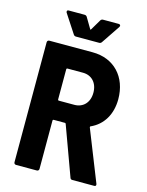

<svg xmlns="http://www.w3.org/2000/svg" viewBox="-130 -966 802 1045"><g transform="rotate(15 271.0 -443.0)"><path d="M344 -767 414 -871C419 -879 415 -886 406 -886H319C313 -886 307 -884 304 -878L269 -819C267 -815 265 -815 263 -819L228 -878C225 -884 219 -886 213 -886H124C118 -886 115 -883 115 -878C115 -876 115 -874 117 -871L185 -767C188 -762 193 -759 199 -759H330C336 -759 341 -762 344 -767ZM382 0H505C512 0 515 -3 515 -8C515 -10 515 -12 514 -14L400 -301C399 -304 400 -307 403 -308C470 -338 510 -403 510 -489C510 -615 430 -700 309 -700H65C58 -700 53 -695 53 -688V-12C53 -5 58 0 65 0H182C189 0 194 -5 194 -12V-285C194 -288 196 -290 199 -290H263C266 -290 267 -288 268 -286L369 -10C371 -3 375 0 382 0ZM199 -579H287C336 -579 370 -544 370 -488C370 -433 336 -398 287 -398H199C196 -398 194 -400 194 -403V-574C194 -577 196 -579 199 -579Z"/></g></svg>

Font: Barlow Semi Condensed
Style: Bold
Weight: 700
Width: 4
Designer: Jeremy Tribby
Foundry: Tribby Type
Version: Version 1.422;hotconv 1.0.109;makeotfexe 2.5.65596